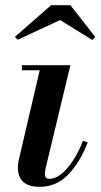

<svg xmlns="http://www.w3.org/2000/svg" viewBox="-20 -712 390 742"><path d="M212.5 -634.5 48.5 -558.5 37.5 -569.5 177.5 -692H252L348 -569.5L336.5 -557.5ZM319 -161.5Q289 -84.5 243.5 -37.2Q198 10 133 10Q49 10 49 -65.5Q49 -78 52 -91.5L133.5 -440.5H64.5V-460H252L155.5 -58.5Q153.5 -47.5 153.5 -40Q153.5 -21 171 -21Q205.5 -21 241.2 -63.5Q277 -106 300.5 -168Z"/></svg>

Font: Bodoni* 11pt Medium
Style: Italic
Weight: 500
Italic angle: -13°
Version: Version 2.3